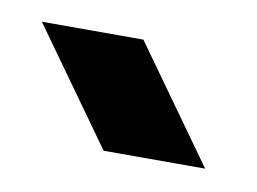

<svg xmlns="http://www.w3.org/2000/svg" viewBox="-34 -920 272 203"><g transform="rotate(10 101.5 -818.5)"><path d="M86 -757 -2 -880H107L195 -757Z"/></g></svg>

Font: MuseoModerno SemiBold Medium
Style: Regular
Weight: 500
Version: Version 1.001